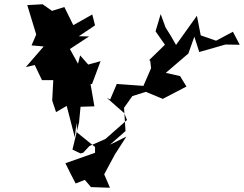

<svg xmlns="http://www.w3.org/2000/svg" viewBox="-20 -863 1145 901"><path d="M335 -2 378 -19 407 15 496 18 469 -45 519 -138 573 -222 496 -184 569 -248 562 -357 601 -412 664 -432 744 -399 855 -457 825 -506 758 -521 864 -612 892 -691 915 -619 1038 -654 1105 -653 1073 -714 994 -672 922 -697 904 -789 806 -652C791 -680 774 -708 757 -734L734 -797L710 -716L754 -653L680 -581L685 -578L689 -543L653 -460L528 -469L497 -396L481 -404L563 -332L576 -300L475 -211L400 -178L370 -146L358 -143L320 -161L351 -289L358 -362L423 -364L405 -468L412 -469L452 -576L394 -560L356 -603L346 -564L308 -633L398 -692L350 -693L426 -744L413 -795L324 -745L282 -830L224 -812L180 -843L108 -839L150 -701L128 -650L185 -645L101 -548L143 -558L177 -487H230L225 -391L243 -337L293 -366L331 -219L339 -287L342 -241L426 -173V-146L287 -97C303 -65 318 -33 335 -2Z"/></svg>

Font: Hussar Lance
Style: ExBdObl
Weight: 700
Foundry: Cannot Into Space Fonts, PlusOne Fonts
Version: Version 2.270